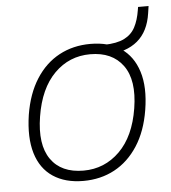

<svg xmlns="http://www.w3.org/2000/svg" viewBox="-49 -677 650 729"><g transform="rotate(-5 276.5 -312.0)"><path d="M240 8Q171 8 124.5 -23Q78 -54 60 -114Q42 -174 55 -260Q68 -340 103.5 -395.5Q139 -451 192 -479.5Q245 -508 311 -508Q381 -508 427 -477Q473 -446 492 -386Q511 -326 497 -240Q484 -160 448 -104.5Q412 -49 359 -20.5Q306 8 240 8ZM244 -31Q324 -31 381.5 -87.5Q439 -144 456 -250Q473 -356 432 -412.5Q391 -469 307 -469Q227 -469 170.5 -412.5Q114 -356 97 -250Q80 -144 119.5 -87.5Q159 -31 244 -31ZM373 -462 359 -475 363 -500Q412 -501 440 -515Q468 -529 482 -555.5Q496 -582 502 -620L504 -632H544L540 -605Q530 -536 487.5 -500.5Q445 -465 373 -462Z"/></g></svg>

Font: Mulish ExtraLight
Style: Italic
Weight: 200
Italic angle: -9°
Designer: Vernon Adams
Foundry: Vernon Adams
Version: Version 3.603